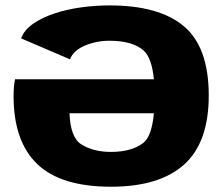

<svg xmlns="http://www.w3.org/2000/svg" viewBox="-20 -702 848 728"><path d="M401 6Q211 6 121.2 -80Q31.5 -166 31.5 -338Q31.5 -375.5 37 -401.5H563.5Q555.5 -483 524.5 -510.5Q482.5 -547.5 395 -547.5Q345 -547.5 301.2 -528.8Q257.5 -510 245.5 -477L60 -556.5Q71.5 -588 105 -611.5Q138.5 -635 185.8 -650.8Q233 -666.5 287.2 -674Q341.5 -681.5 395.5 -681.5Q584 -681.5 677.8 -602Q771.5 -522.5 771.5 -340Q771.5 -161.5 677.8 -77.8Q584 6 401 6ZM563.5 -272.5H243.5Q247 -180.5 288.5 -154.5Q334 -126 400.5 -126Q478.5 -126 522.5 -159.5Q555.5 -184.5 563.5 -272.5Z"/></svg>

Font: Anybody ExtraExpanded ExtraBold
Style: Regular
Weight: 800
Width: 8
Designer: Tyler Finck
Foundry: Etcetera Type Company
Version: Version 1.010; ttfautohint (v1.8.3) -l 8 -r 50 -G 200 -x 14 